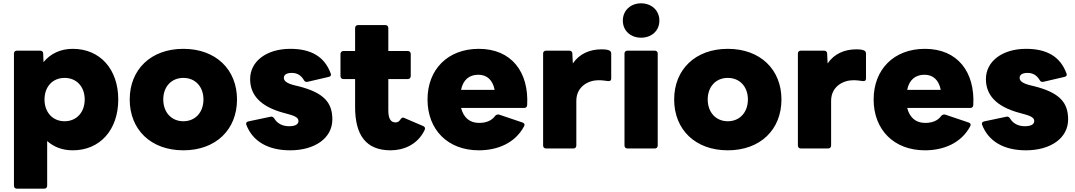

<svg xmlns="http://www.w3.org/2000/svg" viewBox="-20 -852 6474 1156"><path d="M82 284H246C257 284 264 277 264 266V-3C304 33 356 53 418 53C582 53 692 -70 692 -253C692 -436 582 -558 418 -558C344 -558 284 -529 242 -478L240 -530C240 -541 232 -547 221 -547H82C71 -547 64 -540 64 -530V266C64 277 71 284 82 284ZM248 -253C248 -330 297 -383 369 -383C441 -383 490 -330 490 -253C490 -176 441 -122 369 -122C297 -122 248 -176 248 -253Z M1084 53C1280 53 1407 -72 1407 -253C1407 -433 1280 -558 1084 -558C888 -558 761 -433 761 -253C761 -72 888 53 1084 53ZM963 -253C963 -330 1012 -383 1084 -383C1156 -383 1205 -330 1205 -253C1205 -176 1156 -122 1084 -122C1012 -122 963 -176 963 -253Z M1727 53C1875 53 1981 -20 1981 -133C1981 -234 1931 -294 1776 -333L1755 -338C1710 -349 1689 -363 1689 -383C1689 -404 1709 -413 1736 -413C1771 -413 1792 -398 1809 -371C1813 -363 1818 -359 1826 -359C1827 -359 1829 -359 1830 -359L1959 -389C1968 -391 1973 -396 1973 -403C1973 -405 1972 -407 1971 -410C1934 -511 1853 -558 1728 -558C1585 -558 1486 -483 1486 -376C1486 -286 1540 -211 1693 -171L1715 -165C1764 -152 1777 -140 1777 -123C1777 -102 1755 -92 1720 -92C1683 -92 1650 -107 1631 -139C1626 -146 1621 -150 1614 -150C1612 -150 1610 -149 1608 -149L1475 -121C1467 -119 1462 -114 1462 -108C1462 -106 1462 -103 1463 -101C1501 -1 1594 53 1727 53Z M2332 53C2410 53 2493 19 2535 -66C2537 -70 2539 -75 2539 -78C2539 -85 2535 -90 2528 -93L2416 -141C2412 -143 2409 -144 2406 -144C2401 -144 2398 -141 2394 -137C2384 -121 2375 -115 2362 -115C2331 -115 2318 -139 2318 -189V-376H2435C2446 -376 2453 -383 2453 -394V-527C2453 -537 2446 -545 2435 -545H2318V-683C2318 -694 2311 -701 2300 -701H2136C2125 -701 2118 -694 2118 -683V-545H2048C2037 -545 2030 -537 2030 -527V-394C2030 -383 2037 -376 2048 -376H2118V-208C2118 -39 2183 53 2332 53Z M2863 53C2975 53 3081 10 3135 -91C3137 -95 3138 -98 3138 -101C3138 -107 3134 -111 3127 -114L2985 -162C2976 -164 2968 -162 2961 -154C2940 -125 2907 -112 2864 -112C2808 -112 2771 -144 2756 -202H3135C3147 -202 3153 -208 3154 -219C3165 -419 3059 -558 2863 -558C2675 -558 2554 -433 2554 -253C2554 -72 2675 53 2863 53ZM2958 -311H2756C2768 -371 2805 -402 2860 -402C2913 -402 2947 -369 2958 -311Z M3268 42H3432C3443 42 3450 35 3450 24V-245C3450 -332 3524 -369 3583 -369C3606 -369 3624 -366 3640 -364C3652 -362 3660 -367 3660 -378V-530C3660 -540 3654 -547 3644 -550C3632 -554 3617 -555 3602 -555C3532 -555 3469 -529 3429 -470L3426 -530C3426 -541 3418 -547 3407 -547H3268C3257 -547 3250 -540 3250 -530V24C3250 35 3257 42 3268 42Z M3840 -625C3902 -625 3950 -666 3950 -728C3950 -790 3902 -832 3840 -832C3778 -832 3730 -790 3730 -728C3730 -666 3778 -625 3840 -625ZM3740 -530V24C3740 35 3747 42 3758 42H3922C3933 42 3940 35 3940 24V-530C3940 -540 3933 -547 3922 -547H3758C3747 -547 3740 -540 3740 -530Z M4362 53C4558 53 4685 -72 4685 -253C4685 -433 4558 -558 4362 -558C4166 -558 4039 -433 4039 -253C4039 -72 4166 53 4362 53ZM4241 -253C4241 -330 4290 -383 4362 -383C4434 -383 4483 -330 4483 -253C4483 -176 4434 -122 4362 -122C4290 -122 4241 -176 4241 -253Z M4802 42H4966C4977 42 4984 35 4984 24V-245C4984 -332 5058 -369 5117 -369C5140 -369 5158 -366 5174 -364C5186 -362 5194 -367 5194 -378V-530C5194 -540 5188 -547 5178 -550C5166 -554 5151 -555 5136 -555C5066 -555 5003 -529 4963 -470L4960 -530C4960 -541 4952 -547 4941 -547H4802C4791 -547 4784 -540 4784 -530V24C4784 35 4791 42 4802 42Z M5549 53C5661 53 5767 10 5821 -91C5823 -95 5824 -98 5824 -101C5824 -107 5820 -111 5813 -114L5671 -162C5662 -164 5654 -162 5647 -154C5626 -125 5593 -112 5550 -112C5494 -112 5457 -144 5442 -202H5821C5833 -202 5839 -208 5840 -219C5851 -419 5745 -558 5549 -558C5361 -558 5240 -433 5240 -253C5240 -72 5361 53 5549 53ZM5644 -311H5442C5454 -371 5491 -402 5546 -402C5599 -402 5633 -369 5644 -311Z M6157 53C6305 53 6411 -20 6411 -133C6411 -234 6361 -294 6206 -333L6185 -338C6140 -349 6119 -363 6119 -383C6119 -404 6139 -413 6166 -413C6201 -413 6222 -398 6239 -371C6243 -363 6248 -359 6256 -359C6257 -359 6259 -359 6260 -359L6389 -389C6398 -391 6403 -396 6403 -403C6403 -405 6402 -407 6401 -410C6364 -511 6283 -558 6158 -558C6015 -558 5916 -483 5916 -376C5916 -286 5970 -211 6123 -171L6145 -165C6194 -152 6207 -140 6207 -123C6207 -102 6185 -92 6150 -92C6113 -92 6080 -107 6061 -139C6056 -146 6051 -150 6044 -150C6042 -150 6040 -149 6038 -149L5905 -121C5897 -119 5892 -114 5892 -108C5892 -106 5892 -103 5893 -101C5931 -1 6024 53 6157 53Z"/></svg>

Font: LINE Seed JP_OTF ExtraBold
Style: Regular
Weight: 800
Designer: LY Corporation & Fontrix & Fontworks
Version: Version 1.013